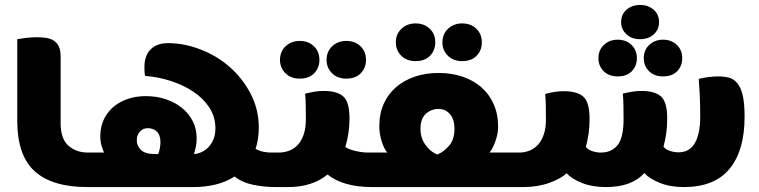

<svg xmlns="http://www.w3.org/2000/svg" viewBox="-20 -759 3081 779"><path d="M226 -259Q226 -196 257.5 -168Q289 -140 337 -140H378Q398 -117 398 -68Q398 -48 391 -28.5Q384 -9 376 0H335Q192 0 121 -64Q50 -128 50 -269V-600Q61 -602 84 -605Q107 -608 130 -608Q151 -608 168.5 -605Q186 -602 198.5 -594Q211 -586 218.5 -570.5Q226 -555 226 -531Z M358 0Q339 -13 327 -37Q315 -61 315 -90Q315 -116 322 -140H402Q397 -151 392 -167.5Q387 -184 387 -208Q387 -242 400 -271.5Q413 -301 437 -322.5Q461 -344 495 -356.5Q529 -369 572 -369Q615 -369 652.5 -356.5Q690 -344 718 -321.5Q746 -299 762 -267.5Q778 -236 778 -197Q778 -177 774 -160.5Q770 -144 767 -134Q784 -135 800 -143Q816 -151 828 -164.5Q840 -178 847 -196.5Q854 -215 854 -238Q854 -285 829.5 -322.5Q805 -360 764.5 -387Q724 -414 673 -430.5Q622 -447 569 -451Q567 -459 566.5 -466Q566 -473 566 -487Q566 -534 591.5 -559Q617 -584 662 -584Q726 -584 792 -559Q858 -534 910.5 -488.5Q963 -443 996.5 -379.5Q1030 -316 1030 -240Q1030 -217 1026.5 -195.5Q1023 -174 1017 -155Q1031 -147 1047.5 -143.5Q1064 -140 1081 -140H1105Q1125 -117 1125 -68Q1125 -48 1119 -29Q1113 -10 1106 0H1099Q1051 0 1006 -9.5Q961 -19 932 -43Q898 -21 855.5 -10.5Q813 0 764 0ZM622 -134Q625 -141 628 -155Q631 -169 631 -182Q631 -211 616.5 -225Q602 -239 580 -239Q560 -239 547.5 -225Q535 -211 535 -190Q535 -167 552 -150.5Q569 -134 608 -134Z M1103 0Q1084 -13 1072 -37Q1060 -61 1060 -90Q1060 -116 1067 -140H1111Q1133 -140 1153 -147.5Q1173 -155 1188 -171Q1203 -187 1212 -213Q1221 -239 1221 -276Q1221 -299 1220.5 -329Q1220 -359 1218 -379Q1238 -384 1256 -387Q1274 -390 1294 -390Q1348 -390 1373 -367.5Q1398 -345 1398 -279Q1398 -217 1381 -163Q1394 -153 1422 -146.5Q1450 -140 1473 -140H1497Q1517 -117 1517 -68Q1517 -48 1511 -29Q1505 -10 1498 0H1491Q1372 0 1309 -51Q1247 0 1149 0ZM1385 -440Q1349 -440 1327 -462Q1305 -484 1305 -516Q1305 -550 1328 -571.5Q1351 -593 1385 -593Q1420 -593 1442.5 -571.5Q1465 -550 1465 -516Q1465 -484 1444 -462Q1423 -440 1385 -440ZM1196 -440Q1160 -440 1138 -462Q1116 -484 1116 -516Q1116 -550 1139 -571.5Q1162 -593 1196 -593Q1231 -593 1253.5 -571.5Q1276 -550 1276 -516Q1276 -484 1255 -462Q1234 -440 1196 -440Z M1755 -132Q1782 -144 1803 -169Q1824 -194 1824 -236Q1824 -274 1806 -295.5Q1788 -317 1759 -317Q1730 -317 1708 -297.5Q1686 -278 1686 -236Q1686 -200 1706 -171.5Q1726 -143 1755 -132ZM1551 -140Q1538 -156 1528.5 -186Q1519 -216 1519 -247Q1519 -298 1537 -338Q1555 -378 1587 -405.5Q1619 -433 1663 -448Q1707 -463 1760 -463Q1812 -463 1856.5 -448Q1901 -433 1933 -405Q1965 -377 1983 -336.5Q2001 -296 2001 -244Q2001 -218 1990.5 -187.5Q1980 -157 1966 -140H2076Q2096 -117 2096 -68Q2096 -48 2090 -29Q2084 -10 2077 0H1497Q1478 -13 1466 -37Q1454 -61 1454 -90Q1454 -116 1461 -140ZM1666 -511Q1630 -511 1608 -533Q1586 -555 1586 -587Q1586 -621 1609 -642.5Q1632 -664 1666 -664Q1701 -664 1723.5 -642.5Q1746 -621 1746 -587Q1746 -555 1725 -533Q1704 -511 1666 -511ZM1855 -511Q1819 -511 1797 -533Q1775 -555 1775 -587Q1775 -621 1798 -642.5Q1821 -664 1855 -664Q1890 -664 1912.5 -642.5Q1935 -621 1935 -587Q1935 -555 1914 -533Q1893 -511 1855 -511Z M2438 0Q2383 0 2341.5 -16.5Q2300 -33 2279 -56Q2256 -34 2208.5 -17Q2161 0 2103 0H2074Q2055 -13 2043 -37Q2031 -61 2031 -90Q2031 -116 2038 -140H2087Q2108 -140 2127.5 -147.5Q2147 -155 2162 -171Q2177 -187 2186 -212.5Q2195 -238 2195 -275Q2195 -298 2194.5 -328Q2194 -358 2192 -378Q2212 -383 2230 -386Q2248 -389 2268 -389Q2322 -389 2347 -366.5Q2372 -344 2372 -278Q2372 -243 2368 -216Q2364 -189 2357 -163Q2365 -152 2382.5 -146Q2400 -140 2418 -140Q2461 -140 2485.5 -170Q2510 -200 2510 -276Q2510 -299 2509.5 -329Q2509 -359 2507 -379Q2527 -384 2545 -387Q2563 -390 2583 -390Q2637 -390 2662 -367.5Q2687 -345 2687 -279Q2687 -244 2683 -217Q2679 -190 2672 -164Q2680 -153 2697.5 -147Q2715 -141 2733 -141Q2778 -141 2799.5 -179Q2821 -217 2821 -286Q2821 -337 2819 -376Q2817 -415 2815 -439Q2835 -444 2856 -446.5Q2877 -449 2894 -449Q2918 -449 2937.5 -444Q2957 -439 2971.5 -421.5Q2986 -404 2993.5 -371.5Q3001 -339 3001 -285Q3001 -148 2940 -74Q2879 0 2754 0Q2699 0 2657 -17Q2615 -34 2594 -57Q2544 0 2438 0ZM2670 -449Q2635 -449 2613.5 -470Q2592 -491 2592 -523Q2592 -556 2614.5 -577Q2637 -598 2670 -598Q2704 -598 2726 -577Q2748 -556 2748 -523Q2748 -491 2727.5 -470Q2707 -449 2670 -449ZM2486 -449Q2451 -449 2429.5 -470Q2408 -491 2408 -523Q2408 -556 2430.5 -577Q2453 -598 2486 -598Q2520 -598 2542 -577Q2564 -556 2564 -523Q2564 -491 2543.5 -470Q2523 -449 2486 -449ZM2577 -600Q2543 -600 2521.5 -620Q2500 -640 2500 -669Q2500 -701 2522.5 -720Q2545 -739 2577 -739Q2609 -739 2631.5 -720Q2654 -701 2654 -669Q2654 -640 2633 -620Q2612 -600 2577 -600Z"/></svg>

Font: Baloo Bhaijaan
Style: Regular
Weight: 400
Designer: Devika Bhansali and Ek Type
Foundry: Ek Type
Version: Version 1.443;PS 1.000;hotconv 16.6.51;makeotf.lib2.5.65220;